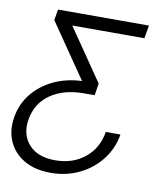

<svg xmlns="http://www.w3.org/2000/svg" viewBox="-87 -583 735 863"><g transform="rotate(10 280.5 -151.5)"><path d="M201.7 212.9Q130.9 212.9 81.5 184.3Q32.2 155.8 10 106.4Q-12.2 57.1 -2 -4.9Q8.3 -67.4 46.4 -114.3Q84.5 -161.1 142.3 -188.2Q200.2 -215.3 269.5 -217.8V-218.8L99.6 -466.3L107.9 -515.6H522.9L512.7 -456.1H184.1V-455.1L345.7 -219.7L336.9 -165H288.1Q195.8 -165 135.5 -123Q75.2 -81.1 63 -4.9Q51.8 63.5 91.8 108.6Q131.8 153.8 212.9 153.8Q292.5 153.8 347.7 109.1Q402.8 64.5 415 -11.2H481.9Q470.7 54.7 431.2 105.2Q391.6 155.8 332.3 184.3Q272.9 212.9 201.7 212.9Z"/></g></svg>

Font: Inter Display Light
Style: Italic
Weight: 300
Italic angle: -9.39999°
Designer: Rasmus Andersson
Foundry: rsms
Version: Version 4.000;git-a52131595